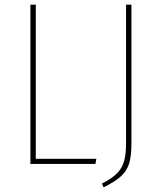

<svg xmlns="http://www.w3.org/2000/svg" viewBox="-20 -701 687 821"><path d="M133 -681V-22H392L388 0H110V-681ZM542 -87Q542 -35 532.5 -3Q523 29 497.5 52.5Q472 76 423 100L416 84Q459 62 480.5 40Q502 18 510.5 -11.5Q519 -41 519 -89V-681H542Z"/></svg>

Font: Fira Sans Condensed Thin
Style: Regular
Weight: 250
Width: 3
Designer: Carrois Corporate & Edenspiekermann AG
Foundry: Carrois Corporate GbR & Edenspiekermann AG
Version: Version 4.203